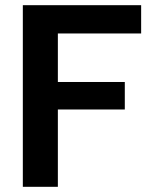

<svg xmlns="http://www.w3.org/2000/svg" viewBox="-20 -720 595 740"><path d="M68 0V-700H524V-591H203V-404H461V-298H203V0Z"/></svg>

Font: DM Sans 18pt
Style: Bold
Weight: 700
Designer: Colophon Foundry, Jonny Pinhorn
Foundry: Colophon Foundry
Version: Version 4.004;gftools[0.9.30]